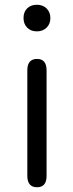

<svg xmlns="http://www.w3.org/2000/svg" viewBox="-20 -788 309 808"><path d="M136 0Q95 0 95 -48V-492Q95 -540 136 -540Q176 -540 176 -492V-48Q176 0 136 0ZM135 -656Q110 -656 94.5 -671.5Q79 -687 79 -712.5Q79 -738 94.5 -753Q110 -768 135 -768Q160 -768 176 -752.5Q192 -737 192 -712Q192 -687 176 -671.5Q160 -656 135 -656Z"/></svg>

Font: Resource Han Rounded KR Normal
Style: Regular
Weight: 350
Designer: Cyano Hao (round all glyphs); Ryoko NISHIZUKA 西塚涼子 (kana, bopomofo & ideographs); Paul D. Hunt (Latin, Greek & Cyrillic)
Foundry: Cyano Hao
Version: 0.990